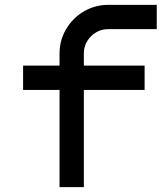

<svg xmlns="http://www.w3.org/2000/svg" viewBox="-20 -770 690 790"><path d="M425 -750H625V-650H425Q384 -650 354.5 -620.5Q325 -591 325 -550V-500H575V-400H325V0H225V-400H75V-500H225V-550Q225 -604 252 -650Q279 -696 325 -723Q371 -750 425 -750Z"/></svg>

Font: Monoikos Medium
Style: Regular
Weight: 500
Designer: Brian Krent
Version: Version 0.088